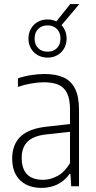

<svg xmlns="http://www.w3.org/2000/svg" viewBox="-20 -910 471 938"><path d="M366 -373.5V0H328L324 -60.5H320Q296 -26.5 260.8 -9.2Q225.5 8 182.5 8Q139.5 8 107.2 -8.5Q75 -25 57.2 -57Q39.5 -89 39.5 -134.5Q39.5 -204.5 80.8 -243.2Q122 -282 207 -291L322 -304V-375Q322 -426 307.5 -455.2Q293 -484.5 265.2 -496.2Q237.5 -508 193.5 -508Q166 -508 132.8 -502.2Q99.5 -496.5 67.5 -485.5V-527Q94.5 -537 129.8 -542.8Q165 -548.5 197 -548.5Q253.5 -548.5 290.5 -531.8Q327.5 -515 346.8 -476.5Q366 -438 366 -373.5ZM322 -113V-266L207.5 -253.5Q145 -247 115.5 -218.8Q86 -190.5 86 -139.5Q86 -85 112.5 -58.2Q139 -31.5 189.5 -31.5Q226.5 -31.5 261.2 -50.5Q296 -69.5 322 -113ZM280.5 -787Q292.5 -774.5 299 -757.5Q305.5 -740.5 305.5 -721.5Q305.5 -695 293.5 -673.8Q281.5 -652.5 260.2 -640.5Q239 -628.5 212.5 -628.5Q186 -628.5 164.5 -640.5Q143 -652.5 131 -673.8Q119 -695 119 -721.5Q119 -748 131 -769.5Q143 -791 164.5 -803Q186 -815 212.5 -815Q235.5 -815 255.5 -805.5L323 -890H367.5ZM275.5 -721.5Q275.5 -751 258 -768.5Q240.5 -786 212.5 -786Q184 -786 166.5 -768.5Q149 -751 149 -721.5Q149 -692 166.5 -674.8Q184 -657.5 212.5 -657.5Q240.5 -657.5 258 -674.8Q275.5 -692 275.5 -721.5Z"/></svg>

Font: Encode Sans Condensed ExLight
Style: Regular
Weight: 275
Width: 3
Designer: Multiple Designers
Foundry: Impallari Type
Version: Version 2.000